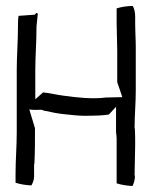

<svg xmlns="http://www.w3.org/2000/svg" viewBox="-20 -645 508 642"><path d="M32 -34C47 -29 65 -26 85 -25C89 -32 94 -43 94 -55V-97H95C97 -136 97 -175 97 -216L78 -279L88 -278C98 -277 107 -278 117 -278C121 -278 124 -276 127 -275C151 -270 178 -264 206 -262H207C232 -259 254 -257 281 -258C302 -258 324 -259 344 -262L368 -288V-203C369 -195 370 -188 370 -181V-32C385 -27 404 -24 423 -23C427 -31 432 -45 431 -58H430L432 -161C432 -179 432 -197 431 -216H430C430 -259 434 -300 434 -343V-487C434 -513 432 -538 432 -563V-590C432 -604 429 -616 424 -625C405 -625 386 -622 370 -617V-569C370 -539 372 -507 372 -476V-370C378 -352 384 -336 389 -320H380C364 -320 352 -319 335 -319C288 -313 236 -319 193 -325C168 -328 147 -334 124 -336L98 -313V-409C98 -456 102 -504 102 -549V-556L106 -595V-596C107 -598 106 -600 104 -601C100 -603 98 -598 97 -596L42 -592C40 -579 40 -565 40 -551C40 -507 36 -458 36 -411V-203C36 -156 32 -108 32 -64Z"/></svg>

Font: SolarCharger
Style: 350
Weight: 300
Designer: Mew Too
Foundry: Cannot Into Space Fonts/KineticPlasma Fonts
Version: Version 1.100